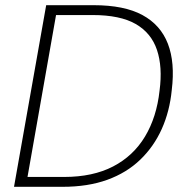

<svg xmlns="http://www.w3.org/2000/svg" viewBox="-20 -720 712 740"><path d="M34 0 158 -700H341Q459 -700 529 -662Q599 -624 627 -551.5Q655 -479 642 -373Q634 -291 603.5 -223Q573 -155 520.5 -104.5Q468 -54 393.5 -27Q319 0 221 0ZM86 -38H227Q338 -38 416 -78.5Q494 -119 539 -194Q584 -269 595 -371Q607 -462 585 -527.5Q563 -593 503 -627.5Q443 -662 337 -662H196Z"/></svg>

Font: DM Sans ExtraLight
Style: Italic
Weight: 250
Italic angle: -10°
Designer: Colophon Foundry, Jonny Pinhorn
Foundry: Colophon Foundry
Version: Version 4.004;gftools[0.9.30]